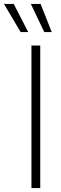

<svg xmlns="http://www.w3.org/2000/svg" viewBox="-76 -960 310 980"><path d="M129.4 -727.5V0H84.5V-727.5ZM149.9 -796.4 81.5 -939.9H131.3L188 -796.4ZM29.3 -796.4 -55.7 -939.9H-5.9L67.9 -796.4Z"/></svg>

Font: Inter 28pt ExtraLight
Style: Regular
Weight: 250
Designer: Rasmus Andersson
Foundry: rsms
Version: Version 4.001;git-66647c0bb